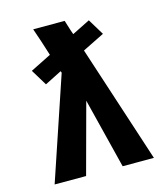

<svg xmlns="http://www.w3.org/2000/svg" viewBox="-110 -822 796 908"><g transform="rotate(-15 288.0 -367.5)"><path d="M45 0H199L292 -344L378 0H531L343 -576L450 -629L402 -708L314 -664L307 -684L291 -735H137Q149 -701 160 -667Q171 -633 182 -598L80 -547L128 -468L211 -510L214 -502Z"/></g></svg>

Font: Iosevka Sparkle Heavy
Style: Regular
Weight: 900
Designer: Belleve Invis
Foundry: Belleve Invis
Version: Version 4.5.0; ttfautohint (v1.8.3)